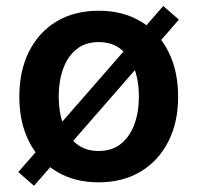

<svg xmlns="http://www.w3.org/2000/svg" viewBox="-20 -588 649 631"><path d="M304.2 11.2Q224.6 11.2 166 -24.2Q107.4 -59.6 75.4 -122.8Q43.5 -186 43.5 -270Q43.5 -355 75.4 -418.7Q107.4 -482.4 166 -517.6Q224.6 -552.7 304.2 -552.7Q383.8 -552.7 442.4 -517.6Q501 -482.4 533.2 -418.7Q565.4 -355 565.4 -270Q565.4 -186 533.2 -122.8Q501 -59.6 442.4 -24.2Q383.8 11.2 304.2 11.2ZM304.2 -91.8Q348.6 -91.8 377.9 -115.7Q407.2 -139.6 421.9 -180.2Q436.5 -220.7 436.5 -270.5Q436.5 -320.8 421.9 -361.3Q407.2 -401.9 377.9 -425.8Q348.6 -449.7 304.2 -449.7Q260.3 -449.7 231 -425.8Q201.7 -401.9 187.3 -361.3Q172.9 -320.8 172.9 -270.5Q172.9 -220.7 187.3 -180.2Q201.7 -139.6 231 -115.7Q260.3 -91.8 304.2 -91.8ZM91.8 22.5 40 -22.5 516.6 -568.4 567.9 -523.4Z"/></svg>

Font: Inter-SemiBold
Style: Regular
Weight: 600
Designer: Rasmus Andersson
Foundry: rsms
Version: Version 4.000;git-a52131595